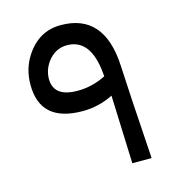

<svg xmlns="http://www.w3.org/2000/svg" viewBox="-102 -768 788 850"><g transform="rotate(-15 292.5 -342.5)"><path d="M249 -285.6C297.9 -285.6 344.4 -296.7 388.7 -318.8L400.4 -5.9H488.8C474.8 -217.8 466.1 -360.8 462.9 -435.1C455.4 -597.5 384.9 -678.7 251.5 -678.7C182.8 -678.7 128.6 -646.8 88.9 -583C66.1 -546.2 54.7 -504.6 54.7 -458C54.4 -343.1 119.1 -285.6 249 -285.6ZM379.9 -409.7C337.9 -388.8 294.9 -378.4 251 -378.4C177.4 -378.1 140.5 -405.8 140.1 -461.4C140.1 -489.1 148.9 -515 166.5 -539.1C189 -568.7 217 -584.1 250.5 -585.4C326.7 -588.1 369.5 -533.2 378.9 -420.9Z"/></g></svg>

Font: Dirooz FD
Style: FD
Weight: 400
Foundry: DejaVu fonts team - Redesigned by Saber Rastikerdar
Version: Version 0.2.1